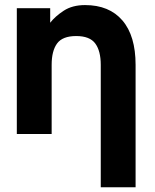

<svg xmlns="http://www.w3.org/2000/svg" viewBox="-20 -541 625 775"><path d="M386.7 214.8V-279.3Q386.7 -335.4 364.5 -365.5Q342.3 -395.5 287.6 -395.5Q232.4 -395.5 210.4 -365.5Q188.5 -335.4 188.5 -279.3V0H47.9V-507.8H182.6V-449.2Q202.6 -475.1 237.3 -497.8Q272 -520.5 323.2 -520.5Q420.9 -520.5 474.1 -458.5Q527.3 -396.5 527.3 -279.3V214.8Z"/></svg>

Font: Giphurs
Style: Bold
Weight: 700
Version: Version 0.920; ttfautohint (v1.8.4.7-5d5b)